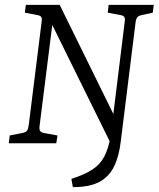

<svg xmlns="http://www.w3.org/2000/svg" viewBox="-20 -588 651 788"><path d="M476 -10Q469 52 448.5 94.5Q428 137 388 158.5Q348 180 279 180L273 146Q327 129 359 108Q391 87 408 54.5Q425 22 434 -29L444 20L182 -511L198 -513L142 -68Q141 -55 145.5 -49.5Q150 -44 161 -42L216 -32L211 0H16L20 -32L71 -42Q86 -45 91 -52Q96 -59 98 -75L151 -500Q153 -513 149 -518.5Q145 -524 134 -526L82 -536L86 -568H225L465 -80L439 -70L492 -500Q494 -513 490 -518.5Q486 -524 475 -526L422 -536L426 -568H611L607 -536L561 -526Q548 -523 543 -516.5Q538 -510 536 -493Z"/></svg>

Font: Rasa Light
Style: Italic
Weight: 300
Italic angle: -7.10001°
Designer: Anna Giedrys (Yrsa+Rasa design), David Brezina (Yrsa art-direction, Rasa art-direction, design)
Foundry: Rosetta Type Foundry
Version: Version 2.004